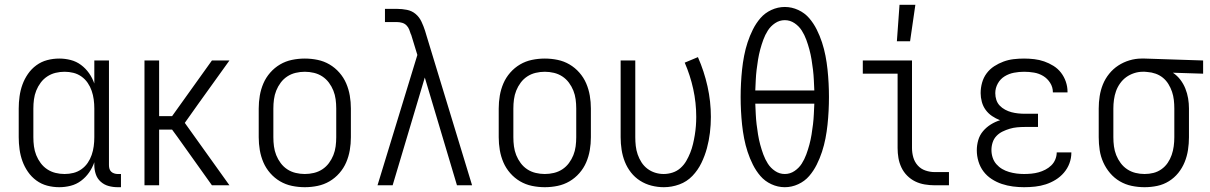

<svg xmlns="http://www.w3.org/2000/svg" viewBox="-20 -772 5040 800"><path d="M227 8Q201 8 176.5 1.5Q152 -5 131.5 -20Q111 -35 96.5 -56Q82 -77 73.5 -100.5Q65 -124 61.5 -149.5Q58 -175 58 -200V-320Q58 -345 61.5 -370.5Q65 -396 73.5 -419.5Q82 -443 96.5 -464Q111 -485 131.5 -500Q152 -515 176.5 -521.5Q201 -528 227 -528Q251 -528 274.5 -522Q298 -516 317.5 -501.5Q337 -487 351 -467Q365 -447 373 -424V-520H434V-84Q434 -76 436 -69Q438 -62 443 -57Q448 -52 455.5 -49.5Q463 -47 470 -47H484V8H470Q451 8 432.5 3Q414 -2 399.5 -15Q385 -28 379 -46.5Q373 -65 373 -84V-96Q365 -73 351 -53Q337 -33 317.5 -18.5Q298 -4 274.5 2Q251 8 227 8ZM249 -47Q268 -47 286 -51.5Q304 -56 319.5 -67Q335 -78 345.5 -93.5Q356 -109 362 -126.5Q368 -144 370.5 -162.5Q373 -181 373 -200V-320Q373 -339 370.5 -357.5Q368 -376 362 -393.5Q356 -411 345.5 -426.5Q335 -442 319.5 -453Q304 -464 286 -468.5Q268 -473 249 -473Q230 -473 211.5 -468.5Q193 -464 177 -453.5Q161 -443 149.5 -427.5Q138 -412 131 -394.5Q124 -377 121.5 -358Q119 -339 119 -320V-200Q119 -181 121.5 -162Q124 -143 131 -125.5Q138 -108 149.5 -92.5Q161 -77 177 -66.5Q193 -56 211.5 -51.5Q230 -47 249 -47Z M582 0V-520H643V-288H697L863 -520H936L806 -339L750 -260L936 0H863L719 -202L697 -232H643V0Z M1250 8Q1223 8 1196.5 2.5Q1170 -3 1147 -16.5Q1124 -30 1106 -50.5Q1088 -71 1077.5 -95.5Q1067 -120 1062.5 -146.5Q1058 -173 1058 -200V-320Q1058 -347 1062.5 -373.5Q1067 -400 1077.5 -424.5Q1088 -449 1106 -469.5Q1124 -490 1147 -503.5Q1170 -517 1196.5 -522.5Q1223 -528 1250 -528Q1277 -528 1303.5 -522.5Q1330 -517 1353 -503.5Q1376 -490 1394 -469.5Q1412 -449 1422.5 -424.5Q1433 -400 1437.5 -373.5Q1442 -347 1442 -320V-200Q1442 -173 1437.5 -146.5Q1433 -120 1422.5 -95.5Q1412 -71 1394 -50.5Q1376 -30 1353 -16.5Q1330 -3 1303.5 2.5Q1277 8 1250 8ZM1250 -47Q1269 -47 1288 -51.5Q1307 -56 1323 -66.5Q1339 -77 1350.5 -92.5Q1362 -108 1369 -125.5Q1376 -143 1378.5 -162Q1381 -181 1381 -200V-320Q1381 -339 1378.5 -358Q1376 -377 1369 -394.5Q1362 -412 1350.5 -427.5Q1339 -443 1323 -453.5Q1307 -464 1288 -468.5Q1269 -473 1250 -473Q1231 -473 1212 -468.5Q1193 -464 1177 -453.5Q1161 -443 1149.5 -427.5Q1138 -412 1131 -394.5Q1124 -377 1121.5 -358Q1119 -339 1119 -320V-200Q1119 -181 1121.5 -162Q1124 -143 1131 -125.5Q1138 -108 1149.5 -92.5Q1161 -77 1177 -66.5Q1193 -56 1212 -51.5Q1231 -47 1250 -47Z M1553 0 1719 -543 1693 -628 1692 -629Q1689 -639 1685 -649Q1681 -659 1673.5 -666.5Q1666 -674 1655.5 -677Q1645 -680 1635 -680H1584V-735H1635Q1655 -735 1675.5 -731Q1696 -727 1711.5 -714Q1727 -701 1736 -682Q1745 -663 1751 -644L1757 -624L1947 0H1884L1750 -449L1616 0Z M2250 8Q2223 8 2196.5 2.5Q2170 -3 2147 -16.5Q2124 -30 2106 -50.5Q2088 -71 2077.5 -95.5Q2067 -120 2062.5 -146.5Q2058 -173 2058 -200V-320Q2058 -347 2062.5 -373.5Q2067 -400 2077.5 -424.5Q2088 -449 2106 -469.5Q2124 -490 2147 -503.5Q2170 -517 2196.5 -522.5Q2223 -528 2250 -528Q2277 -528 2303.5 -522.5Q2330 -517 2353 -503.5Q2376 -490 2394 -469.5Q2412 -449 2422.5 -424.5Q2433 -400 2437.5 -373.5Q2442 -347 2442 -320V-200Q2442 -173 2437.5 -146.5Q2433 -120 2422.5 -95.5Q2412 -71 2394 -50.5Q2376 -30 2353 -16.5Q2330 -3 2303.5 2.5Q2277 8 2250 8ZM2250 -47Q2269 -47 2288 -51.5Q2307 -56 2323 -66.5Q2339 -77 2350.5 -92.5Q2362 -108 2369 -125.5Q2376 -143 2378.5 -162Q2381 -181 2381 -200V-320Q2381 -339 2378.5 -358Q2376 -377 2369 -394.5Q2362 -412 2350.5 -427.5Q2339 -443 2323 -453.5Q2307 -464 2288 -468.5Q2269 -473 2250 -473Q2231 -473 2212 -468.5Q2193 -464 2177 -453.5Q2161 -443 2149.5 -427.5Q2138 -412 2131 -394.5Q2124 -377 2121.5 -358Q2119 -339 2119 -320V-200Q2119 -181 2121.5 -162Q2124 -143 2131 -125.5Q2138 -108 2149.5 -92.5Q2161 -77 2177 -66.5Q2193 -56 2212 -51.5Q2231 -47 2250 -47Z M2746 8Q2720 8 2694.5 1.5Q2669 -5 2647 -19Q2625 -33 2609 -53.5Q2593 -74 2583.5 -98Q2574 -122 2570 -148Q2566 -174 2566 -200V-520H2627V-200Q2627 -182 2629 -164Q2631 -146 2637 -128.5Q2643 -111 2653 -95.5Q2663 -80 2677.5 -69Q2692 -58 2709.5 -52.5Q2727 -47 2745 -47Q2764 -47 2782.5 -53Q2801 -59 2815.5 -72Q2830 -85 2839.5 -101.5Q2849 -118 2856 -135.5Q2863 -153 2867.5 -172Q2872 -191 2875 -209.5Q2878 -228 2879.5 -247Q2881 -266 2881 -285Q2881 -344 2868.5 -401Q2856 -458 2833 -511L2888 -534Q2914 -475 2928 -412Q2942 -349 2942 -285Q2942 -252 2938 -219Q2934 -186 2925.5 -154.5Q2917 -123 2902.5 -93Q2888 -63 2865 -39Q2842 -15 2810.5 -3.5Q2779 8 2746 8Z M3250 8Q3221 8 3194 -4.5Q3167 -17 3148.5 -38.5Q3130 -60 3117 -86Q3104 -112 3095 -139.5Q3086 -167 3080.5 -195.5Q3075 -224 3072 -252.5Q3069 -281 3067.5 -310Q3066 -339 3066 -368Q3066 -396 3067.5 -425Q3069 -454 3072 -482.5Q3075 -511 3080.5 -539.5Q3086 -568 3095 -595.5Q3104 -623 3117 -649Q3130 -675 3148.5 -696.5Q3167 -718 3194 -730.5Q3221 -743 3250 -743Q3279 -743 3306 -730.5Q3333 -718 3351.5 -696.5Q3370 -675 3383 -649Q3396 -623 3405 -595.5Q3414 -568 3419.5 -539.5Q3425 -511 3428 -482.5Q3431 -454 3432.5 -425Q3434 -396 3434 -368Q3434 -339 3432.5 -310Q3431 -281 3428 -252.5Q3425 -224 3419.5 -195.5Q3414 -167 3405 -139.5Q3396 -112 3383 -86Q3370 -60 3351.5 -38.5Q3333 -17 3306 -4.5Q3279 8 3250 8ZM3373 -395Q3372 -417 3371 -438.5Q3370 -460 3367.5 -481Q3365 -502 3361.5 -523.5Q3358 -545 3352.5 -565.5Q3347 -586 3339.5 -606.5Q3332 -627 3320.5 -645Q3309 -663 3290.5 -675.5Q3272 -688 3250 -688Q3228 -688 3209.5 -675.5Q3191 -663 3179.5 -645Q3168 -627 3160.5 -606.5Q3153 -586 3147.5 -565.5Q3142 -545 3138.5 -523.5Q3135 -502 3132.5 -481Q3130 -460 3129 -438.5Q3128 -417 3127 -395ZM3250 -47Q3272 -47 3290.5 -59.5Q3309 -72 3320.5 -90Q3332 -108 3339.5 -128.5Q3347 -149 3352.5 -169.5Q3358 -190 3361.5 -211.5Q3365 -233 3367.5 -254Q3370 -275 3371 -296.5Q3372 -318 3373 -340H3127Q3128 -318 3129 -296.5Q3130 -275 3132.5 -254Q3135 -233 3138.5 -211.5Q3142 -190 3147.5 -169.5Q3153 -149 3160.5 -128.5Q3168 -108 3179.5 -90Q3191 -72 3209.5 -59.5Q3228 -47 3250 -47Z M3717 -600 3728 -752H3794L3772 -600ZM3874 0Q3854 0 3833 -3.5Q3812 -7 3793.5 -16Q3775 -25 3760 -40Q3745 -55 3736 -74Q3727 -93 3723.5 -113.5Q3720 -134 3720 -155V-465H3575V-520H3780V-155Q3780 -135 3785.5 -116Q3791 -97 3804 -82.5Q3817 -68 3836 -61.5Q3855 -55 3874 -55H3934V0Z M4247 8Q4224 8 4200.5 5Q4177 2 4154.5 -5.5Q4132 -13 4112 -26Q4092 -39 4078 -57.5Q4064 -76 4057 -99Q4050 -122 4050 -146Q4050 -167 4056 -188Q4062 -209 4076 -225.5Q4090 -242 4108.5 -253.5Q4127 -265 4147 -271Q4129 -278 4113.5 -288.5Q4098 -299 4087 -314Q4076 -329 4071 -347.5Q4066 -366 4066 -384Q4066 -406 4072 -427.5Q4078 -449 4091 -466.5Q4104 -484 4122.5 -496Q4141 -508 4161.5 -515.5Q4182 -523 4203.5 -525.5Q4225 -528 4247 -528Q4268 -528 4289.5 -525.5Q4311 -523 4331 -516Q4351 -509 4369.5 -497.5Q4388 -486 4401 -469Q4414 -452 4421 -431.5Q4428 -411 4428 -390V-387H4367V-388Q4367 -409 4355.5 -427Q4344 -445 4326.5 -455.5Q4309 -466 4288.5 -469.5Q4268 -473 4247 -473Q4226 -473 4205 -469Q4184 -465 4166 -454Q4148 -443 4137.5 -424Q4127 -405 4127 -384Q4127 -369 4131.5 -355.5Q4136 -342 4145.5 -332Q4155 -322 4168 -315Q4181 -308 4194.5 -304.5Q4208 -301 4222 -299.5Q4236 -298 4250 -298H4305V-243H4250Q4234 -243 4218 -241.5Q4202 -240 4187 -235.5Q4172 -231 4157.5 -224Q4143 -217 4132 -205.5Q4121 -194 4116 -178.5Q4111 -163 4111 -147Q4111 -131 4116 -115.5Q4121 -100 4131.5 -88Q4142 -76 4155.5 -68Q4169 -60 4184.5 -55.5Q4200 -51 4215.5 -49Q4231 -47 4247 -47Q4262 -47 4277.5 -48.5Q4293 -50 4307.5 -54Q4322 -58 4335.5 -65Q4349 -72 4360 -82.5Q4371 -93 4377 -107.5Q4383 -122 4383 -137H4444V-136Q4444 -113 4436 -91.5Q4428 -70 4413 -52.5Q4398 -35 4378.5 -23Q4359 -11 4337.5 -4Q4316 3 4293 5.5Q4270 8 4247 8Z M4749 8Q4722 8 4695.5 2.5Q4669 -3 4646 -16.5Q4623 -30 4605.5 -50.5Q4588 -71 4577 -95.5Q4566 -120 4562 -146.5Q4558 -173 4558 -200V-320Q4558 -346 4562 -371.5Q4566 -397 4575.5 -420.5Q4585 -444 4601.5 -464.5Q4618 -485 4639.5 -499Q4661 -513 4686 -520.5Q4711 -528 4736 -528H4750L4993 -520V-465L4867 -469Q4885 -457 4898 -440Q4911 -423 4919 -403Q4927 -383 4930.5 -362Q4934 -341 4934 -320V-200Q4934 -174 4930 -147.5Q4926 -121 4916 -96.5Q4906 -72 4889.5 -51.5Q4873 -31 4850.5 -17Q4828 -3 4802 2.5Q4776 8 4749 8ZM4749 -47Q4768 -47 4786 -51.5Q4804 -56 4819.5 -67Q4835 -78 4845.5 -93.5Q4856 -109 4862 -126.5Q4868 -144 4870.5 -162.5Q4873 -181 4873 -200V-320Q4873 -338 4871 -355.5Q4869 -373 4863.5 -389.5Q4858 -406 4848.5 -421.5Q4839 -437 4825.5 -448Q4812 -459 4795 -465Q4778 -471 4761 -472L4750 -473H4741Q4723 -473 4705 -467Q4687 -461 4672.5 -450.5Q4658 -440 4647 -424.5Q4636 -409 4630 -392Q4624 -375 4621.5 -356.5Q4619 -338 4619 -320V-200Q4619 -181 4621.5 -162Q4624 -143 4631 -125.5Q4638 -108 4649.5 -92.5Q4661 -77 4677 -66.5Q4693 -56 4711.5 -51.5Q4730 -47 4749 -47Z"/></svg>

Font: Iosevka SS18 Light
Style: Regular
Weight: 300
Monospace: yes
Designer: Belleve Invis
Foundry: Belleve Invis
Version: Version 25.1.1; ttfautohint (v1.8.4)